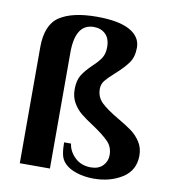

<svg xmlns="http://www.w3.org/2000/svg" viewBox="-78 -738 729 816"><g transform="rotate(10 286.5 -330.0)"><path d="M255 -30Q239 -46 234.5 -68.5Q230 -91 230 -120H260Q264 -87 291 -61Q318 -35 360 -35Q393 -35 411.5 -54Q430 -73 430 -100Q430 -135 407.5 -158Q385 -181 340 -211Q306 -233 285 -250Q264 -267 249.5 -292Q235 -317 235 -350Q235 -388 249 -411Q263 -434 291 -461Q315 -483 327.5 -502Q340 -521 340 -550Q340 -587 320.5 -606Q301 -625 270 -625Q190 -625 190 -500V0H60V-500Q60 -598 115 -634Q170 -670 275 -670Q370 -670 417.5 -643.5Q465 -617 465 -570Q465 -530 446.5 -504Q428 -478 392 -446Q365 -422 352.5 -406.5Q340 -391 340 -370Q340 -335 364.5 -311.5Q389 -288 439 -259Q477 -237 500 -220Q523 -203 539 -178Q555 -153 555 -120Q555 -56 503 -23Q451 10 380 10Q341 10 307.5 -0.5Q274 -11 255 -30Z"/></g></svg>

Font: Philosopher
Style: Bold
Weight: 700
Designer: Jovanny Lemonad
Foundry: Jovanny Lemonad
Version: Version 2.000